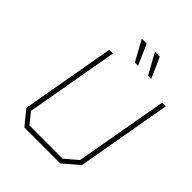

<svg xmlns="http://www.w3.org/2000/svg" viewBox="-252 -1082 1230 1230"><g transform="rotate(45 363.0 -467.0)"><path d="M388 -794 311 -934H355L417 -794ZM507 -794 430 -934H474L536 -794ZM507 0H181L101 -98L214 -737H247L136 -105L195 -32H496L581 -105L693 -737H726L612 -90Z"/></g></svg>

Font: Tomorrow ExtraLight
Style: Italic
Weight: 275
Italic angle: -10°
Designer: Tony de Marco, Monica Rizzolli
Foundry: Just in Type
Version: Version 2.002